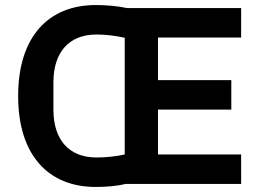

<svg xmlns="http://www.w3.org/2000/svg" viewBox="-20 -730 1034 762"><path d="M937 0V-117H607V-295H898V-412H607V-581H937V-698H484C447 -706 403 -710 360 -710C173 -710 52 -585 52 -349C52 -113 173 12 360 12C403 12 447 8 479 0ZM363 -105C253 -105 192 -176 192 -295V-403C192 -522 253 -593 363 -593C401 -593 440 -588 475 -580V-117C440 -109 401 -105 363 -105Z"/></svg>

Font: IBM Plex Devanagari Medium
Style: Regular
Weight: 600
Designer: Mike Abbink, Paul van der Laan, Pieter van Rosmalen, Erin McLaughlin
Foundry: Bold Monday
Version: Version 1.0